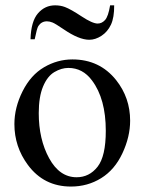

<svg xmlns="http://www.w3.org/2000/svg" viewBox="-20 -682 540 716"><path d="M250 -460.4Q351.6 -460.4 413.1 -383.3Q465.3 -317.4 465.3 -231.9Q465.3 -171.9 436.5 -110.4Q407.7 -48.8 357.2 -17.6Q306.6 13.7 244.6 13.7Q143.6 13.7 84 -66.9Q33.7 -134.8 33.7 -219.2Q33.7 -280.8 64.2 -341.6Q94.7 -402.3 144.5 -431.4Q194.3 -460.4 250 -460.4ZM234.9 -428.7Q209 -428.7 182.9 -413.3Q156.7 -397.9 140.6 -359.4Q124.5 -320.8 124.5 -260.3Q124.5 -162.6 163.3 -91.8Q202.1 -21 265.6 -21Q313 -21 343.8 -60.1Q374.5 -99.1 374.5 -194.3Q374.5 -313.5 323.2 -381.8Q288.6 -428.7 234.9 -428.7ZM109.4 -535.6H93.8Q95.7 -602.5 121.6 -632.3Q147.5 -662.1 185.5 -662.1Q205.6 -662.1 222.2 -655.8Q244.1 -647.5 284.4 -620.8Q324.7 -594.2 344.2 -594.2Q359.9 -594.2 371.8 -607.4Q383.8 -620.6 390.6 -662.1H405.8Q406.2 -616.7 393.8 -590.1Q381.3 -563.5 358.6 -548.6Q335.9 -533.7 313 -533.7Q274.4 -533.7 217.3 -572.8Q186.5 -593.8 175.8 -598.1Q165 -602.5 154.8 -602.5Q134.8 -602.5 123 -585Q117.7 -576.7 109.4 -535.6Z"/></svg>

Font: Jameel Khushkhati
Style: Regular
Weight: 400
Version: Version 3.5